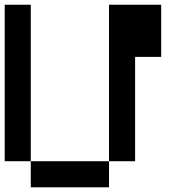

<svg xmlns="http://www.w3.org/2000/svg" viewBox="-20 -798 818 818"><path d="M111.1 -111.1H0V-777.8H111.1ZM555.6 -555.6V-111.1H444.4V-777.8H666.7V-555.6ZM444.4 0H111.1V-111.1H444.4Z"/></svg>

Font: Pixeloid Sans
Style: Regular
Weight: 400
Designer: GGBotNet
Foundry: GGBotNet
Version: 0.5